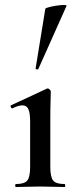

<svg xmlns="http://www.w3.org/2000/svg" viewBox="-20 -751 306 771"><path d="M44 0Q41 0 41 -6Q41 -12 44 -12Q78 -12 89.5 -26Q101 -40 101 -81V-263Q101 -297 94 -312.5Q87 -328 70 -328Q62 -328 52 -325Q42 -322 30 -316Q26 -315 23.5 -321Q21 -327 24 -328L168 -395Q170 -396 171 -396Q175 -396 179.5 -391.5Q184 -387 184 -384Q184 -373 183 -344Q182 -315 182 -264V-81Q182 -40 193.5 -26Q205 -12 239 -12Q242 -12 242 -6Q242 0 239 0Q219 0 194 -1Q169 -2 141 -2Q114 -2 88.5 -1Q63 0 44 0ZM134 -474Q133 -471 127.5 -472.5Q122 -474 123 -476L162 -716Q164 -719 177.5 -722.5Q191 -726 208 -728.5Q225 -731 237 -731Q249 -731 247 -727Z"/></svg>

Font: Cormorant Garamond Light SemiBold
Style: Regular
Weight: 600
Version: Version 4.001